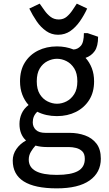

<svg xmlns="http://www.w3.org/2000/svg" viewBox="-20 -800 599 1055"><path d="M292 235Q50 235 50 82Q50 48 70 19Q90 -10 123 -28Q87 -61 87 -119Q87 -149 99 -176Q111 -203 137 -223Q115 -247 102.5 -280Q90 -313 90 -353Q90 -414 116.5 -456.5Q143 -499 189 -522Q235 -545 293 -545Q342 -545 384 -528Q407 -529 424 -548Q441 -567 441 -618H461L519 -598Q519 -546 500.5 -519.5Q482 -493 450 -482Q472 -458 484.5 -425.5Q497 -393 497 -353Q497 -293 470 -250.5Q443 -208 397 -185Q351 -162 293 -162Q232 -162 185 -186Q160 -163 160 -128Q160 -103 177 -86.5Q194 -70 230 -70H362Q408 -70 447 -56Q486 -42 510 -11Q534 20 534 72Q534 148 472.5 191.5Q411 235 292 235ZM293 -230Q320 -230 345.5 -243Q371 -256 388 -283Q405 -310 405 -353Q405 -397 388 -424Q371 -451 345.5 -464Q320 -477 293 -477Q267 -477 241 -464Q215 -451 198.5 -424Q182 -397 182 -353Q182 -310 198.5 -283Q215 -256 241 -243Q267 -230 293 -230ZM292 161Q370 161 408 140Q446 119 446 73Q446 45 432 31.5Q418 18 398 13Q378 8 358 8H238Q204 8 175 0Q161 15 149.5 34.5Q138 54 138 77Q138 161 292 161ZM299 -609Q263 -609 233.5 -629.5Q204 -650 181.5 -683Q159 -716 141 -753L198 -780Q211 -762 225 -742Q239 -722 258 -707.5Q277 -693 303 -693Q329 -693 347 -708.5Q365 -724 378.5 -744.5Q392 -765 402 -780L459 -753Q442 -716 419 -683Q396 -650 366.5 -629.5Q337 -609 299 -609Z"/></svg>

Font: Orienta
Style: Regular
Weight: 400
Designer: Eduardo Rodriguez Tunni
Foundry: Eduardo Rodriguez Tunni
Version: Version 1.002; ttfautohint (v1.8.4.7-5d5b);gftools[0.9.23]